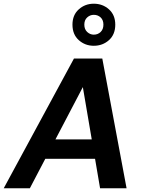

<svg xmlns="http://www.w3.org/2000/svg" viewBox="-41 -1016 773 1036"><path d="M-21 0 358 -700H511L642 0H499L406 -546L120 0ZM120 -159 174 -264H530L547 -159ZM465 -769Q418 -769 384 -799.5Q350 -830 350 -883Q350 -935 384 -965.5Q418 -996 465 -996Q513 -996 547 -965.5Q581 -935 581 -883Q581 -830 547 -799.5Q513 -769 465 -769ZM465 -829Q487 -829 502 -843.5Q517 -858 517 -883Q517 -908 502 -922Q487 -936 465 -936Q445 -936 429.5 -922Q414 -908 414 -883Q414 -858 429.5 -843.5Q445 -829 465 -829Z"/></svg>

Font: DM Sans 9pt
Style: Bold Italic
Weight: 700
Italic angle: -10°
Version: Version 4.004;gftools[0.9.30]